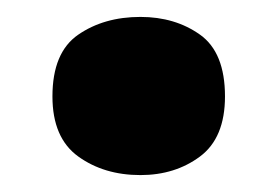

<svg xmlns="http://www.w3.org/2000/svg" viewBox="-20 -195 329 227"><path d="M42 -81Q42 -133 72.5 -154Q103 -175 146 -175Q187 -175 216.5 -154Q246 -133 246 -81Q246 -32 216.5 -10Q187 12 146 12Q103 12 72.5 -10Q42 -32 42 -81Z"/></svg>

Font: Noto Sans Meetei Mayek Black
Style: Regular
Weight: 900
Designer: Monotype Design Team and Neelakash Kshetrimayum
Foundry: Monotype Imaging Inc.
Version: Version 2.002; ttfautohint (v1.8.4.7-5d5b)